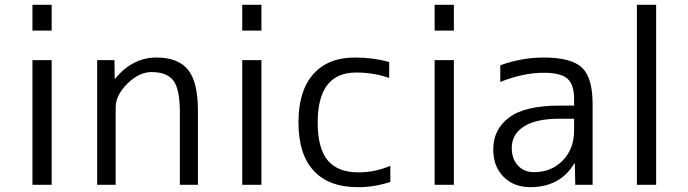

<svg xmlns="http://www.w3.org/2000/svg" viewBox="-20 -770 2868 800"><path d="M115.2 0V-519.5H195.3V0ZM115.2 -642.6V-750H195.3V-642.6Z M457 -519.5 458 -442.4H460Q532.2 -530.3 631.8 -530.3Q722.7 -530.3 763.7 -479Q804.7 -427.7 804.7 -309.6V0H729.5V-299.8Q729.5 -398.4 702.6 -434.1Q675.8 -469.7 611.3 -469.7Q559.6 -469.7 510.7 -421.4Q461.9 -373 461.9 -322.3V0H384.8V-519.5Z M989.3 0V-519.5H1069.3V0ZM989.3 -642.6V-750H1069.3V-642.6Z M1463.9 -467.8Q1303.7 -467.8 1303.7 -259.8Q1303.7 -151.4 1345.7 -101.6Q1387.7 -51.8 1473.6 -51.8Q1542 -51.8 1606.4 -79.1V-11.7Q1536.1 10.7 1468.8 9.8Q1350.6 9.8 1287.1 -58.6Q1223.6 -127 1223.6 -259.8Q1223.6 -391.6 1285.2 -460.9Q1346.7 -530.3 1459 -530.3Q1534.2 -530.3 1601.6 -511.7V-445.3Q1537.1 -467.8 1463.9 -467.8Z M1791 0V-519.5H1871.1V0ZM1791 -642.6V-750H1871.1V-642.6Z M2372.1 -330.1V-357.4Q2372.1 -418 2344.2 -442.4Q2316.4 -466.8 2245.1 -466.8Q2161.1 -466.8 2064.5 -428.7V-498Q2154.3 -530.3 2245.1 -530.3Q2360.4 -530.3 2404.8 -488.3Q2449.2 -446.3 2449.2 -336.9V0H2377L2375 -88.9H2373Q2313.5 9.8 2189.5 9.8Q2121.1 9.8 2078.1 -33.2Q2035.2 -76.2 2035.2 -147.5Q2035.2 -230.5 2101.1 -280.3Q2167 -330.1 2312.5 -330.1ZM2372.1 -275.4H2312.5Q2213.9 -275.4 2163.1 -243.2Q2112.3 -210.9 2112.3 -153.3Q2112.3 -108.4 2137.7 -80.6Q2163.1 -52.7 2205.1 -52.7Q2277.3 -52.7 2324.7 -101.1Q2372.1 -149.4 2372.1 -227.5Z M2633.8 0V-750H2713.9V0Z"/></svg>

Font: Mgen+ 1c regular
Style: Regular
Weight: 400
Designer: [Source Han Sans]
Ryoko NISHIZUKA  (kana & ideographs); Paul D. Hunt (Latin, Greek & Cyrillic); Wenlong ZHANG  (bopomofo
Version: Version 1.059.20150602